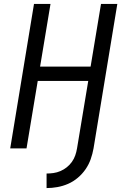

<svg xmlns="http://www.w3.org/2000/svg" viewBox="-20 -755 640 977"><path d="M217 202V128Q234 128 252 125.5Q270 123 287.5 115.5Q305 108 320 96Q335 84 346 68.5Q357 53 363 35.5Q369 18 372 0L429 -343H172L115 0H32L153 -735H237L184 -416H441L494 -735H577L456 0Q451 28 441.5 55Q432 82 415.5 106Q399 130 376 149.5Q353 169 326.5 180.5Q300 192 272 197Q244 202 217 202Z"/></svg>

Font: Iosevka Curly Extended Oblique
Style: Regular
Weight: 400
Width: 7
Italic angle: -9°
Monospace: yes
Designer: Belleve Invis
Foundry: Belleve Invis
Version: Version 11.1.0; ttfautohint (v1.8.3)